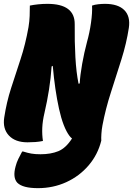

<svg xmlns="http://www.w3.org/2000/svg" viewBox="-26 -730 691 997"><path d="M197 2Q178 6 158 7.5Q138 9 117 9Q53 9 20 -26.5Q-13 -62 -4 -120Q8 -199 31.5 -272Q55 -345 80.5 -422Q106 -499 122 -589Q127 -620 128 -647Q129 -674 129 -701Q148 -705 172 -707.5Q196 -710 220 -710Q363 -710 362 -604Q361 -513 365.5 -433Q370 -353 382 -295L388 -297Q390 -338 400.5 -397.5Q411 -457 426 -513Q439 -559 446.5 -611.5Q454 -664 452 -701Q466 -706 484.5 -708Q503 -710 519 -710Q587 -710 619.5 -677.5Q652 -645 643 -585Q631 -506 604.5 -421.5Q578 -337 550 -250.5Q522 -164 506 -79Q502 -58 500.5 -34.5Q499 -11 500 0Q482 73 434 129Q386 185 318 216Q250 247 171 247Q92 247 64 219Q39 192 55 134Q60 114 69.5 94.5Q79 75 89 57H95Q117 64 136.5 67.5Q156 71 184 71Q238 71 277 55Q316 39 348 -11Q340 -17 335 -24Q302 -68 280.5 -165Q259 -262 248 -388L242 -385Q238 -325 228.5 -264.5Q219 -204 205 -144Q195 -102 193.5 -66Q192 -30 197 2Z"/></svg>

Font: Recursive Mn Csl St XBk
Style: Italic
Weight: 1000
Italic angle: -15°
Monospace: yes
Version: Version 1.079;hotconv 1.0.112;makeotfexe 2.5.65598; ttfautoh